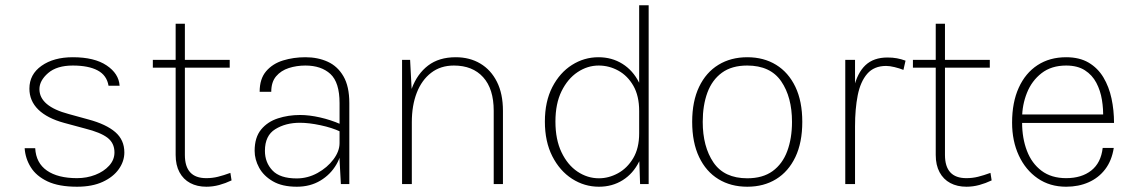

<svg xmlns="http://www.w3.org/2000/svg" viewBox="-20 -698 4299 728"><path d="M272 10Q203 10 160.2 -10.2Q117.5 -30.5 96.8 -63.8Q76 -97 73.5 -136H113.5Q116.5 -80 158 -51.2Q199.5 -22.5 272 -22.5Q309 -22.5 341.2 -35Q373.5 -47.5 393.8 -69.8Q414 -92 414 -120Q414 -155.5 387.5 -175.8Q361 -196 303 -210.5L223.5 -232Q159 -249.5 125.2 -282.5Q91.5 -315.5 91.5 -362Q91.5 -416 137.5 -448.5Q183.5 -481 256 -481Q338 -481 384.2 -450Q430.5 -419 433.5 -373H391.5Q385 -412.5 350.2 -431Q315.5 -449.5 256 -449.5Q195.5 -449.5 162.5 -421Q129.5 -392.5 129.5 -360Q129.5 -295 241 -265.5L315.5 -245Q382.5 -227 417 -197.2Q451.5 -167.5 451.5 -120Q451.5 -86.5 430.5 -56.8Q409.5 -27 369.5 -8.5Q329.5 10 272 10Z M762.5 10Q727.5 10 701.2 -4Q675 -18 660.5 -45Q646 -72 646 -110.5V-608H681V-110.5Q681 -22.5 762 -22.5Q785.5 -22.5 806.5 -27.8Q827.5 -33 853.5 -42.5L858 -14Q835 -3 811 3.5Q787 10 762.5 10ZM559.5 -441.5V-471H851V-441.5Z M1272.5 0 1267.5 -91.5V-307Q1267.5 -385.5 1232.8 -417.5Q1198 -449.5 1138 -449.5Q1104.5 -449.5 1075 -440Q1045.5 -430.5 1027 -408.8Q1008.5 -387 1008.5 -350H964.5Q964.5 -399 989 -427.8Q1013.5 -456.5 1053.2 -468.8Q1093 -481 1138 -481Q1185 -481 1222.5 -464Q1260 -447 1282.2 -408.8Q1304.5 -370.5 1304.5 -307V0ZM1105.5 10Q1050 10 1014.8 -10.5Q979.5 -31 962.5 -62.2Q945.5 -93.5 945.5 -126Q945.5 -177 970 -206.8Q994.5 -236.5 1033.8 -249.2Q1073 -262 1117.5 -262Q1152.5 -262 1193.2 -252.8Q1234 -243.5 1270.5 -227.5V-199Q1238.5 -214 1195 -223.2Q1151.5 -232.5 1117 -232.5Q1063 -232.5 1023.8 -208.2Q984.5 -184 984.5 -126Q984.5 -82 1013 -51.8Q1041.5 -21.5 1105 -21.5Q1146.5 -21.5 1183.8 -42Q1221 -62.5 1244.2 -93.5Q1267.5 -124.5 1267.5 -155.5H1277.5Q1277.5 -112.5 1255.5 -74.5Q1233.5 -36.5 1194.8 -13.2Q1156 10 1105.5 10Z M1852 0V-278Q1852 -361 1812 -405.2Q1772 -449.5 1701 -449.5Q1650.5 -449.5 1614.8 -422Q1579 -394.5 1560.2 -346.2Q1541.5 -298 1541.5 -235H1521Q1521 -307.5 1541.5 -362.8Q1562 -418 1603.2 -449.5Q1644.5 -481 1708 -481Q1761 -481 1801.2 -457Q1841.5 -433 1864.2 -387.8Q1887 -342.5 1887 -278V0ZM1504.5 0V-471H1535L1541.5 -346.5V0Z M2251 10Q2196 10 2149.2 -20Q2102.5 -50 2074.2 -105.5Q2046 -161 2046 -237Q2046 -313 2074.2 -367.8Q2102.5 -422.5 2148.8 -451.8Q2195 -481 2249 -481Q2300 -481 2340 -456Q2380 -431 2403 -385.2Q2426 -339.5 2426 -277H2403.5Q2403.5 -334.5 2381.5 -372.8Q2359.5 -411 2324.5 -430.2Q2289.5 -449.5 2250 -449.5Q2207.5 -449.5 2170 -424.5Q2132.5 -399.5 2109.2 -352.2Q2086 -305 2086 -237Q2086 -169 2109 -120.8Q2132 -72.5 2169.8 -47.2Q2207.5 -22 2251 -22Q2288 -22 2323 -41Q2358 -60 2380.8 -98Q2403.5 -136 2403.5 -192.5H2426Q2426 -130.5 2403.2 -85Q2380.5 -39.5 2341 -14.8Q2301.5 10 2251 10ZM2407 0 2403.5 -104V-678H2439.5V0Z M2813.5 10Q2751 10 2704 -18.8Q2657 -47.5 2630.8 -102.5Q2604.5 -157.5 2604.5 -236Q2604.5 -314 2630.8 -368.8Q2657 -423.5 2704 -452.2Q2751 -481 2813.5 -481Q2876 -481 2922.8 -452.2Q2969.5 -423.5 2995.8 -368.8Q3022 -314 3022 -236Q3022 -157.5 2995.8 -102.5Q2969.5 -47.5 2922.8 -18.8Q2876 10 2813.5 10ZM2813.5 -22Q2872 -22 2909.5 -49.2Q2947 -76.5 2965 -125Q2983 -173.5 2983 -236Q2983 -330 2942 -389.8Q2901 -449.5 2813 -449.5Q2754.5 -449.5 2717.2 -422.2Q2680 -395 2662.2 -346.8Q2644.5 -298.5 2644.5 -236Q2644.5 -142 2685.2 -82Q2726 -22 2813.5 -22Z M3185 0V-471H3222V0ZM3203.5 -219Q3203.5 -305.5 3217 -363.5Q3230.5 -421.5 3261.5 -450.8Q3292.5 -480 3345 -480Q3364.5 -480 3380.8 -477Q3397 -474 3413.5 -468L3405.5 -433Q3390.5 -439 3372 -443.5Q3353.5 -448 3340 -448Q3294 -448 3268.2 -418.2Q3242.5 -388.5 3232.2 -336.8Q3222 -285 3222 -219Z M3644.5 10Q3609.5 10 3583.2 -4Q3557 -18 3542.5 -45Q3528 -72 3528 -110.5V-608H3563V-110.5Q3563 -22.5 3644 -22.5Q3667.5 -22.5 3688.5 -27.8Q3709.5 -33 3735.5 -42.5L3740 -14Q3717 -3 3693 3.5Q3669 10 3644.5 10ZM3441.5 -441.5V-471H3733V-441.5Z M4022.5 10Q3960.5 10 3914.5 -21.8Q3868.5 -53.5 3843 -108.5Q3817.5 -163.5 3817.5 -233Q3817.5 -310 3842.8 -365.5Q3868 -421 3914 -451Q3960 -481 4022.5 -481Q4073 -481 4107.8 -460.5Q4142.5 -440 4163.8 -404.5Q4185 -369 4194.5 -324.5Q4204 -280 4204 -232H3849V-264H4185.5L4162.5 -249Q4164 -284 4158.2 -319.2Q4152.5 -354.5 4137 -384Q4121.5 -413.5 4093.5 -431.5Q4065.5 -449.5 4022.5 -449.5Q3966.5 -449.5 3929.2 -420.5Q3892 -391.5 3873.8 -345.8Q3855.5 -300 3855.5 -250V-233Q3855.5 -174 3873.8 -126.2Q3892 -78.5 3929.2 -50.5Q3966.5 -22.5 4022.5 -22.5Q4081 -22.5 4117.8 -51.5Q4154.5 -80.5 4161 -137H4203Q4195.5 -89 4170.5 -56.2Q4145.5 -23.5 4107.5 -6.8Q4069.5 10 4022.5 10Z"/></svg>

Font: Karla ExtraLight
Style: Regular
Weight: 250
Designer: Jonathan Pinhorn
Version: Version 2.004;gftools[0.9.33]